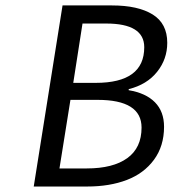

<svg xmlns="http://www.w3.org/2000/svg" viewBox="-20 -680 640 700"><path d="M103 0 208 -660.2H388.2Q483.4 -660.2 536.6 -627.2Q589.8 -594.2 589.8 -523.9Q589.8 -464.4 552.7 -418Q515.6 -371.6 449.2 -355V-351.1Q511.7 -340.8 544.9 -307.1Q578.1 -273.4 578.1 -217.8Q578.1 -147.5 541.5 -97.7Q504.9 -47.9 442.4 -23.9Q379.9 0 297.9 0ZM247.1 -377.9H329.1Q505.9 -377.9 505.9 -507.8Q505.9 -594.2 367.2 -594.2H280.8ZM196.8 -65.9H295.9Q392.1 -65.9 444.1 -103.5Q496.1 -141.1 496.1 -214.8Q496.1 -315.9 335.9 -315.9H236.8Z"/></svg>

Font: Office Code Pro D Italic
Style: Regular
Weight: 400
Italic angle: -9°
Designer: Nathan Rutzky & Paul D. Hunt
Foundry: Adobe Systems Incorporated
Version: Version 1.004;PS 001.004;hotconv 1.0.70;makeotf.lib2.5.58329